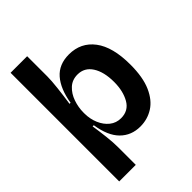

<svg xmlns="http://www.w3.org/2000/svg" viewBox="-241 -794 1041 1041"><g transform="rotate(-45 279.5 -273.5)"><path d="M41 143V-314V-690H168V-535Q168 -504 162 -451Q156 -398 148 -345H156Q171 -437 214.5 -487Q258 -537 335 -537Q426 -537 479 -467Q532 -397 532 -262Q532 -165 505 -104Q478 -43 433 -14.5Q388 14 333 14Q264 14 218.5 -31.5Q173 -77 159 -170H150Q157 -125 162.5 -77Q168 -29 168 12V143ZM291 -92Q348 -92 375.5 -140Q403 -188 403 -258Q403 -335 373.5 -381Q344 -427 291 -427Q250 -427 222.5 -401.5Q195 -376 181.5 -337Q168 -298 168 -258V-251Q168 -209 183.5 -172.5Q199 -136 226.5 -114Q254 -92 291 -92Z"/></g></svg>

Font: Bricolage Grotesque 48pt SemiBold
Style: Regular
Weight: 600
Designer: Mathieu Triay
Foundry: Atelier Triay
Version: Version 1.000; ttfautohint (v1.8.4.7-5d5b);gftools[0.9.32]